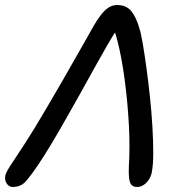

<svg xmlns="http://www.w3.org/2000/svg" viewBox="-38 -732 727 763"><path d="M14 11Q2 11 -5.5 4Q-13 -3 -16 -12.5Q-19 -22 -17 -34Q-14 -48 6 -78Q26 -108 61.5 -162.5Q97 -217 146 -301Q178 -355 206.5 -404.5Q235 -454 259 -496.5Q283 -539 302 -572Q321 -605 333 -627Q359 -672 380.5 -692Q402 -712 428 -712Q463 -712 483 -688.5Q503 -665 516 -619Q522 -601 529 -560.5Q536 -520 543.5 -465.5Q551 -411 557.5 -350.5Q564 -290 567.5 -231.5Q571 -173 571 -124.5Q571 -76 565 -46Q562 -31 553 -17.5Q544 -4 532 3.5Q520 11 506 11Q492 11 484.5 2.5Q477 -6 475 -23.5Q473 -41 474 -68Q479 -152 474 -239Q469 -326 459 -403.5Q449 -481 436 -539Q423 -597 412 -623L431 -621Q413 -595 389 -553.5Q365 -512 337 -461.5Q309 -411 280.5 -359.5Q252 -308 226 -263Q196 -210 167 -161.5Q138 -113 113 -76Q88 -39 71 -19Q58 -2 44 4.5Q30 11 14 11Z"/></svg>

Font: Shantell Sans
Style: Italic
Weight: 400
Italic angle: -11°
Designer: Stephen Nixon, Anya Danilova, Shantell Martin
Foundry: Arrow Type
Version: Version 1.011;[c5ecc13dd]